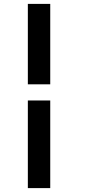

<svg xmlns="http://www.w3.org/2000/svg" viewBox="-20 -767 479 986"><path d="M123 -747H238V-334H123ZM123 -251H238V199H123Z"/></svg>

Font: Taviraj SemiBold
Style: Italic
Weight: 600
Italic angle: -12°
Designer: Katatrad Team
Foundry: CadsonDemak
Version: Version 1.001